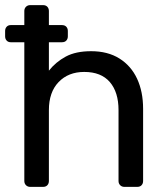

<svg xmlns="http://www.w3.org/2000/svg" viewBox="-20 -730 649 750"><path d="M22 -565Q12 -565 6 -571.5Q0 -578 0 -588V-609Q0 -619 6 -625.5Q12 -632 22 -632H222Q233 -632 239 -625.5Q245 -619 245 -609V-588Q245 -578 239 -571.5Q233 -565 222 -565ZM98 0Q88 0 81.5 -6.5Q75 -13 75 -23V-687Q75 -697 81.5 -703.5Q88 -710 98 -710H148Q159 -710 165 -703.5Q171 -697 171 -687V-454Q198 -488 237 -509Q276 -530 336 -530Q401 -530 446.5 -501.5Q492 -473 515.5 -422.5Q539 -372 539 -305V-23Q539 -13 533 -6.5Q527 0 516 0H466Q456 0 449.5 -6.5Q443 -13 443 -23V-300Q443 -370 409 -409.5Q375 -449 309 -449Q247 -449 209 -409.5Q171 -370 171 -300V-23Q171 -13 165 -6.5Q159 0 148 0Z"/></svg>

Font: RubikRegular
Style: Regular
Weight: 400
Designer: Hubert and Fischer
Foundry: Hubert and Fischer
Version: Version 2.300;gftools[0.9.30]